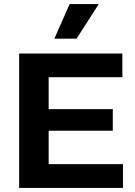

<svg xmlns="http://www.w3.org/2000/svg" viewBox="-20 -923 663 943"><path d="M74 0V-660H581V-544H219V-387H534V-281H219V-117H584V0ZM356 -733H247L322 -903H465Z"/></svg>

Font: Bricolage Grotesque 12pt Bricolage Grotesque 10pt Regular
Style: Bold
Weight: 700
Designer: Mathieu Triay
Foundry: Atelier Triay
Version: Version 1.001; ttfautohint (v1.8.4.7-5d5b);gftools[0.9.33.de